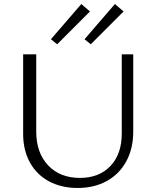

<svg xmlns="http://www.w3.org/2000/svg" viewBox="-20 -928 775 954"><path d="M233 -733 384 -908 427 -871 264 -708ZM400 -733 551 -908 594 -871 431 -708ZM95 -263V-658H160V-275Q160 -169 219 -106.5Q278 -44 377 -44Q473 -44 529 -103.5Q585 -163 585 -264V-658H642V-274Q642 -190 607.5 -126.5Q573 -63 510.5 -28.5Q448 6 366 6Q285 6 223.5 -27Q162 -60 128.5 -121Q95 -182 95 -263Z"/></svg>

Font: Ysabeau SC Semilight
Style: Regular
Weight: 300
Designer: Christian Thalmann (Catharsis Fonts)
Version: Version 0.003